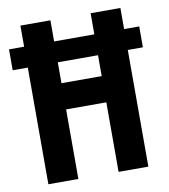

<svg xmlns="http://www.w3.org/2000/svg" viewBox="-85 -783 747 851"><g transform="rotate(-10 289.0 -357.0)"><path d="M64 0V-525H-4V-619H64V-714H199V-619H380V-714H514V-619H582V-525H514V0H380V-313H199V0ZM199 -431H380V-525H199Z"/></g></svg>

Font: Noto Sans Gujarati UI ExtraCondensed
Style: Bold
Weight: 700
Width: 2
Designer: Jelle Bosma - Monotype Design Team, Universal Thirst
Foundry: Monotype Imaging Inc.
Version: Version 2.106; ttfautohint (v1.8.4.7-5d5b)